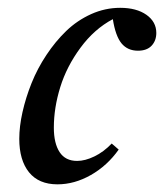

<svg xmlns="http://www.w3.org/2000/svg" viewBox="-20 -465 424 496"><path d="M128.4 11.2Q80.1 11.2 54.9 -20Q29.8 -51.3 29.8 -106.4Q29.8 -138.2 38.1 -175.3Q46.4 -212.4 61.5 -250.2Q76.7 -288.1 99.9 -323Q123 -357.9 151.1 -385Q179.2 -412.1 215.3 -428.5Q251.5 -444.8 290.5 -444.8Q332.5 -444.8 358.2 -426.8Q383.8 -408.7 383.8 -379.9Q383.8 -359.9 371.6 -346.9Q359.4 -334 336.4 -334Q309.6 -334 293.9 -353Q278.3 -372.1 271.5 -415.5Q223.6 -390.1 188 -341.8Q152.3 -293.5 135.7 -240Q119.1 -186.5 119.1 -135.3Q119.1 -94.7 134 -72Q148.9 -49.3 179.2 -49.3Q199.7 -49.3 223.6 -60.8Q247.6 -72.3 268.6 -94.2L286.6 -78.6Q257.3 -37.1 214.8 -12.9Q172.4 11.2 128.4 11.2Z"/></svg>

Font: Elstob Medium
Style: Italic
Weight: 500
Italic angle: -20°
Designer: Peter S. Baker
Version: Version 1.015